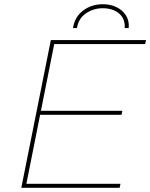

<svg xmlns="http://www.w3.org/2000/svg" viewBox="-20 -890 712 910"><path d="M169 -365H560L556 -346H165ZM105 -19H551L547 0H81L221 -700H672L668 -681H237ZM326 -757Q334 -810 374 -840Q414 -870 468 -870Q504 -870 532.5 -856Q561 -842 577 -817Q593 -792 590 -757H571Q574 -801 544.5 -826Q515 -851 467 -851Q422 -851 386.5 -826Q351 -801 345 -757Z"/></svg>

Font: Montserrat Thin Thin
Style: Italic
Weight: 250
Italic angle: -11.3°
Version: Version 9.000